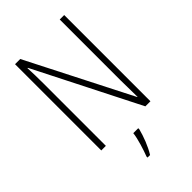

<svg xmlns="http://www.w3.org/2000/svg" viewBox="-275 -875 1124 1124"><g transform="rotate(-45 287.5 -312.5)"><path d="M491 -66V-780H454V-277C454 -240 455 -186 456 -138H454L127 -780H84V-66H122V-578C122 -632 121 -672 119 -712H122L449 -66ZM329 4V-5H288C284 36 260 111 246 146V155H267C295 110 317 51 329 4Z"/></g></svg>

Font: Noto Sans Malayalam UI Condensed ExtraLight
Style: Regular
Weight: 200
Width: 3
Designer: Jelle Bosma - Monotype Design Team
Foundry: Monotype Imaging Inc.
Version: Version 2.104